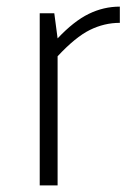

<svg xmlns="http://www.w3.org/2000/svg" viewBox="-20 -560 412 580"><path d="M342 -540V-491Q295 -491 251.5 -469.5Q208 -448 154 -390V0H100V-520H144L154 -444Q203 -496 248 -518Q293 -540 342 -540Z"/></svg>

Font: Martel Sans ExtraLight
Style: Regular
Weight: 275
Designer: Dan Reynolds and Mathieu Réguer
Foundry: Dan Reynolds and Mathieu Réguer
Version: Version 1.002; ttfautohint (v1.1) -l 5 -r 5 -G 72 -x 0 -D la